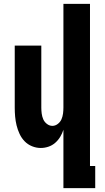

<svg xmlns="http://www.w3.org/2000/svg" viewBox="-20 -755 540 990"><path d="M307 215V-86Q301 -67 290.5 -49.5Q280 -32 264.5 -18.5Q249 -5 229.5 1.5Q210 8 190 8Q167 8 145 -1Q123 -10 107 -26.5Q91 -43 81 -64.5Q71 -86 65.5 -108.5Q60 -131 58 -154Q56 -177 56 -200V-520H193V-200Q193 -185 195 -169.5Q197 -154 203 -140Q209 -126 222 -116Q235 -106 250 -106Q265 -106 278 -116Q291 -126 297 -140Q303 -154 305 -169.5Q307 -185 307 -200V-735H444V101H471V215Z"/></svg>

Font: Iosevka Term Curly Heavy
Style: Regular
Weight: 900
Designer: Belleve Invis
Foundry: Belleve Invis
Version: Version 32.3.0